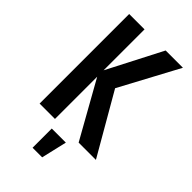

<svg xmlns="http://www.w3.org/2000/svg" viewBox="-270 -780 1061 1061"><g transform="rotate(45 260.0 -250.0)"><path d="M70 0V-700H190V-380L355 -700H490L305 -355L510 0H375L190 -330V0ZM215 200V50H325L290 200Z"/></g></svg>

Font: Cuprum
Style: Bold
Weight: 700
Designer: Jovanny Lemonad
Foundry: Jovanny Lemonad
Version: Version 2.000